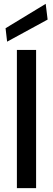

<svg xmlns="http://www.w3.org/2000/svg" viewBox="-20 -980 276 1000"><path d="M68 0V-720H168V0ZM17 -763 9 -833 218 -960 228 -878Z"/></svg>

Font: DM Sans 16pt Medium
Style: Regular
Weight: 500
Version: Version 4.004;gftools[0.9.30]